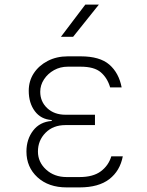

<svg xmlns="http://www.w3.org/2000/svg" viewBox="-20 -805 640 835"><path d="M326 10H270Q191 10 143 -34Q95 -78 95 -146Q95 -199 124 -237Q153 -275 205 -279V-283Q158 -286 131.5 -321.5Q105 -357 105 -410Q105 -453 127 -486.5Q149 -520 187.5 -540Q226 -560 275 -560H331Q414 -560 455.5 -524Q497 -488 509 -425H459Q447 -466 418.5 -490.5Q390 -515 331 -515H275Q242 -515 215 -500Q188 -485 171.5 -460Q155 -435 155 -406Q155 -363 185.5 -334.5Q216 -306 265 -306H393V-261H265Q211 -261 178 -227.5Q145 -194 145 -146Q145 -100 180.5 -67.5Q216 -35 270 -35H326Q385 -35 418.5 -60Q452 -85 464 -125H514Q502 -62 455.5 -26Q409 10 326 10ZM245 -645 351 -785H410L298 -645Z"/></svg>

Font: NKDuy Mono Thin
Style: Regular
Weight: 100
Monospace: yes
Designer: NKDuy
Foundry: NKDuy
Version: Version 2.251; ttfautohint (v1.8.4.7-5d5b)